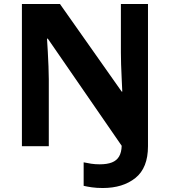

<svg xmlns="http://www.w3.org/2000/svg" viewBox="-20 -734 853 964"><path d="M496 210Q465 210 441 206.5Q417 203 400 199V81Q418 85 438 88Q458 91 481 91Q518 91 542 81.5Q566 72 578 51.5Q590 31 591 -2L220 -540H216Q218 -512 220 -474.5Q222 -437 223.5 -400Q225 -363 225 -336V0H90V-714H281L591 -274H594Q593 -302 591 -338.5Q589 -375 588 -411Q587 -447 587 -471V-714H723V0Q723 109 660 159.5Q597 210 496 210Z"/></svg>

Font: Noto Sans NKo Unjoined
Style: Bold
Weight: 700
Designer: Monotype Design Team
Foundry: Monotype Imaging Inc.
Version: Version 2.004